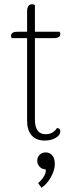

<svg xmlns="http://www.w3.org/2000/svg" viewBox="-20 -660 329 907"><path d="M265 -39Q265 -22 243.5 -9Q222 4 191 4Q151 4 129.5 -20.5Q108 -45 108 -90V-480H35Q32 -486 32 -491Q32 -500 39.5 -505Q47 -510 61 -510H108V-605Q108 -640 132 -640Q138 -640 145 -636V-510H262Q265 -504 265 -499Q265 -490 257.5 -485Q250 -480 236 -480H145V-94Q145 -61 157.5 -43.5Q170 -26 195 -26Q231 -26 249 -55Q265 -55 265 -39ZM160 205Q176 192 187 174Q198 156 196 140Q179 140 167.5 128Q156 116 156 99Q156 82 167.5 71Q179 60 196 60Q215 60 227 74Q239 88 239 115Q239 143 221 176Q203 209 176 227Z"/></svg>

Font: Thasadith
Style: Regular
Weight: 400
Designer: Cadson Demak Co.,Ltd.
Foundry: Cadson Demak Co.,Ltd.
Version: Version 1.000; ttfautohint (v1.6)